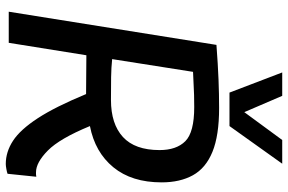

<svg xmlns="http://www.w3.org/2000/svg" viewBox="-182 -780 973 648"><g transform="rotate(90 304.0 -456.5)"><path d="M20 0 132 -701Q198 -706 248.5 -708Q299 -710 345 -710Q438 -710 493 -687.5Q548 -665 572 -621.5Q596 -578 596 -516Q596 -415 545 -353Q494 -291 406 -274Q448 -172 488.5 -132Q529 -92 562 -92Q565 -92 569 -92Q573 -92 577 -93L567 4Q562 6 551 8Q540 10 534 10Q493 10 455.5 -14.5Q418 -39 379.5 -98Q341 -157 298 -261Q263 -261 231 -261.5Q199 -262 167 -262L125 0ZM318 -345Q399 -345 443 -385.5Q487 -426 487 -509Q487 -566 457 -596Q427 -626 342 -626Q318 -626 301.5 -625.5Q285 -625 267 -624Q249 -623 223 -622L180 -349Q209 -346 241 -345.5Q273 -345 318 -345ZM533 -923 406 -745H293L225 -923H304L359 -795L453 -923Z"/></g></svg>

Font: Georama Medium
Style: Italic
Weight: 500
Italic angle: -9°
Designer: Jean-Baptiste Levee
Foundry: Production Type
Version: Version 1.000